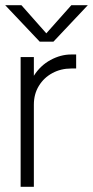

<svg xmlns="http://www.w3.org/2000/svg" viewBox="-25 -720 358 740"><path d="M181 -559.5H128L-5 -700H57.5L153.5 -591.5L250 -700H313.5ZM54.5 -500H105.5V-428Q130.5 -467.5 169.8 -488.8Q209 -510 249 -510H268.5V-456H250Q209.5 -456 176.8 -438.2Q144 -420.5 124.8 -389Q105.5 -357.5 105.5 -316.5V0H54.5Z"/></svg>

Font: Overused Grotesk Light
Style: Regular
Weight: 300
Version: Version 0.004